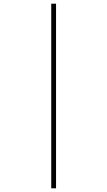

<svg xmlns="http://www.w3.org/2000/svg" viewBox="-20 -852 580 1038"><path d="M257 -832V166H283V-832Z"/></svg>

Font: Noto Sans Gurmukhi UI Thin
Style: Regular
Weight: 100
Designer: Jelle Bosma - Monotype Design Team
Foundry: Monotype Imaging Inc.
Version: Version 2.004